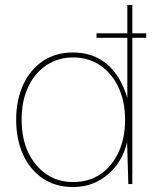

<svg xmlns="http://www.w3.org/2000/svg" viewBox="-20 -740 653 772"><path d="M368 -588V-606H568V-588ZM273 12Q203 12 151.5 -23Q100 -58 72.5 -119Q45 -180 45 -259Q45 -337 73 -398.5Q101 -460 152.5 -494.5Q204 -529 273 -529Q354 -529 409.5 -482.5Q465 -436 492 -346V-720H512V0H496L491 -169Q479 -116 448.5 -75.5Q418 -35 373.5 -11.5Q329 12 273 12ZM273 -8Q338 -8 384.5 -40Q431 -72 457 -128.5Q483 -185 483 -259Q483 -331 457 -387.5Q431 -444 384 -476.5Q337 -509 273 -509Q215 -509 168 -478.5Q121 -448 94 -392Q67 -336 67 -259Q67 -182 94 -126Q121 -70 167.5 -39Q214 -8 273 -8Z"/></svg>

Font: DM Sans 11pt Thin
Style: Regular
Weight: 250
Version: Version 4.004;gftools[0.9.30]